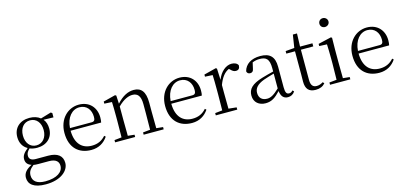

<svg xmlns="http://www.w3.org/2000/svg" viewBox="-80 -1352 4675 2203"><g transform="rotate(-15 2258.0 -250.0)"><path d="M258 -200C184 -200 136 -260 136 -348C136 -437 185 -497 260 -497C333 -497 383 -438 383 -349C383 -261 333 -200 258 -200ZM259 -171C373 -171 449 -241 449 -348C449 -394 437 -434 412 -463L529 -460V-511L513 -522L388 -485C357 -511 312 -526 259 -526C144 -526 69 -456 69 -348C69 -279 99 -226 152 -197C100 -155 79 -123 79 -83C79 -41 101 -13 145 1C79 34 44 73 44 128C44 205 103 260 247 260C429 260 525 170 525 79C525 -4 469 -51 355 -51H208C153 -51 131 -75 131 -110C131 -138 143 -159 171 -187C196 -177 226 -171 259 -171ZM166 8C183 11 202 12 224 12H348C435 12 463 50 463 97C463 169 390 225 251 225C155 225 102 188 102 116C102 71 122 43 166 8Z M854 14C942 14 1007 -26 1051 -91L1036 -105C994 -57 942 -32 872 -32C760 -32 681 -102 679 -261H1042C1046 -277 1048 -297 1048 -321C1048 -438 972 -526 846 -526C715 -526 604 -420 604 -254C604 -74 709 14 854 14ZM680 -292C688 -418 758 -495 844 -495C930 -495 979 -431 979 -346C979 -309 970 -292 937 -292Z M1562 0H1715V-27L1636 -35L1634 -227V-338C1634 -474 1584 -526 1498 -526C1432 -526 1364 -494 1295 -417L1290 -515L1277 -523L1133 -486V-461L1223 -456C1225 -406 1226 -353 1226 -285V-227L1224 -36L1138 -27V0H1376V-27L1298 -35L1296 -227V-384C1366 -455 1426 -475 1469 -475C1529 -475 1565 -440 1565 -339V-227L1563 -36L1477 -27V0Z M2050 14C2138 14 2203 -26 2247 -91L2232 -105C2190 -57 2138 -32 2068 -32C1956 -32 1877 -102 1875 -261H2238C2242 -277 2244 -297 2244 -321C2244 -438 2168 -526 2042 -526C1911 -526 1800 -420 1800 -254C1800 -74 1905 14 2050 14ZM1876 -292C1884 -418 1954 -495 2040 -495C2126 -495 2175 -431 2175 -346C2175 -309 2166 -292 2133 -292Z M2492 -318C2523 -401 2562 -452 2616 -476L2626 -468C2649 -445 2665 -433 2689 -433C2723 -433 2737 -452 2738 -486C2728 -511 2698 -526 2660 -526C2592 -526 2525 -468 2492 -380L2486 -515L2473 -523L2329 -486V-461L2419 -456C2421 -406 2422 -354 2422 -285V-227L2420 -36L2334 -27V0H2589V-27L2494 -37L2492 -227Z M3189 13C3224 13 3253 -2 3273 -33L3258 -49C3242 -32 3230 -26 3213 -26C3184 -26 3169 -45 3169 -111V-354C3169 -476 3113 -526 3001 -526C2894 -526 2822 -479 2801 -398C2805 -377 2819 -365 2841 -365C2864 -365 2879 -376 2884 -407L2900 -478C2929 -490 2957 -495 2984 -495C3064 -495 3100 -466 3100 -354V-316C3055 -305 3006 -292 2962 -279C2834 -241 2787 -190 2787 -114C2787 -31 2847 14 2924 14C2996 14 3041 -18 3102 -83C3109 -23 3136 13 3189 13ZM3100 -115C3034 -52 2996 -32 2954 -32C2896 -32 2858 -64 2858 -126C2858 -179 2890 -221 2976 -253C3013 -266 3057 -279 3100 -291Z M3519 14C3568 14 3605 -2 3632 -33L3618 -50C3591 -35 3571 -26 3541 -26C3496 -26 3472 -53 3472 -116V-475H3619V-512H3472L3477 -667H3428L3404 -514L3299 -505V-475H3402V-201C3402 -165 3401 -146 3401 -115C3401 -28 3438 14 3519 14Z M3807 -655C3836 -655 3862 -676 3862 -707C3862 -738 3836 -760 3807 -760C3777 -760 3754 -738 3754 -707C3754 -676 3777 -655 3807 -655ZM3777 0H3932V-27L3853 -35L3851 -227V-378L3853 -515L3841 -523L3686 -487V-461L3777 -457C3779 -407 3781 -352 3781 -285V-227C3781 -173 3780 -91 3778 -36L3691 -27V0Z M4275 14C4363 14 4428 -26 4472 -91L4457 -105C4415 -57 4363 -32 4293 -32C4181 -32 4102 -102 4100 -261H4463C4467 -277 4469 -297 4469 -321C4469 -438 4393 -526 4267 -526C4136 -526 4025 -420 4025 -254C4025 -74 4130 14 4275 14ZM4101 -292C4109 -418 4179 -495 4265 -495C4351 -495 4400 -431 4400 -346C4400 -309 4391 -292 4358 -292Z"/></g></svg>

Font: Noto Serif CJK TC Light
Style: Regular
Weight: 300
Designer: Ryoko NISHIZUKA 西塚涼子 (kana & ideographs); Frank Grießhammer (Latin, Greek & Cyrillic); Wenlong ZHANG 张文龙 (bopomofo); San
Foundry: Adobe
Version: Version 2.001;hotconv 1.1.0;makeotfexe 2.6.0